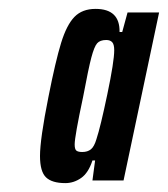

<svg xmlns="http://www.w3.org/2000/svg" viewBox="-20 -716 378 432"><path d="M70 -365Q70 -403 89 -498Q105 -579 117.5 -619.5Q130 -660 147.5 -678Q165 -696 195 -696Q250 -696 249 -644H255L267 -688H338L258 -310H188L194 -355H188Q179 -327 162.5 -315.5Q146 -304 127 -304Q97 -304 83.5 -317Q70 -330 70 -365ZM197 -403Q206 -430 221.5 -504Q237 -578 237 -603Q237 -616 232.5 -621Q228 -626 219 -626Q205 -626 198.5 -618.5Q192 -611 185.5 -586.5Q179 -562 167 -498Q148 -409 148 -391Q148 -380 152 -377Q156 -374 165 -374Q177 -374 184.5 -380Q192 -386 197 -403Z"/></svg>

Font: Saira Ultra Condensed
Style: Bold Italic
Weight: 700
Width: 1
Italic angle: -12°
Designer: Hector Gatti with collaboration of the Omnibus-Type team
Foundry: Omnibus-Type
Version: Version 1.001; ttfautohint (v1.8)